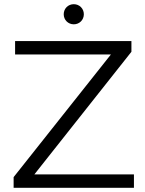

<svg xmlns="http://www.w3.org/2000/svg" viewBox="-20 -896 691 916"><path d="M332 -780C359 -780 380 -801 380 -828C380 -855 359 -876 332 -876C305 -876 284 -855 284 -828C284 -801 305 -780 332 -780ZM144 -64 607 -649V-700H52V-636H509L45 -51V0H619V-64Z"/></svg>

Font: Montserrat Lite
Style: Regular
Weight: 400
Designer: Julieta Ulanovsky
Foundry: Julieta Ulanovsky
Version: Version 7.200;PS 007.200;hotconv 1.0.88;makeotf.lib2.5.64775